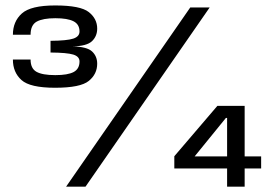

<svg xmlns="http://www.w3.org/2000/svg" viewBox="-20 -702 1028 722"><path d="M187 -372Q282.5 -372 314 -397.8Q345.5 -423.5 345.5 -462.5Q345.5 -490.5 326.2 -508.5Q307 -526.5 252.5 -527.5Q306.5 -528.5 326 -547.2Q345.5 -566 345.5 -594.5Q345.5 -631.5 314 -656.5Q282.5 -681.5 187.5 -681.5Q95.5 -681.5 62 -651.2Q28.5 -621 28.5 -571.5H95Q95 -608 118.2 -620.8Q141.5 -633.5 188 -633.5Q234 -633.5 256.5 -622Q279 -610.5 279 -583.5Q279 -564.5 255.5 -556.8Q232 -549 170 -548.5V-504.5Q232 -504 255.5 -496.8Q279 -489.5 279 -471Q279 -443 257 -431.2Q235 -419.5 188 -419.5Q139.5 -419.5 117.2 -432Q95 -444.5 95 -478H28.5Q28.5 -430 60.8 -401Q93 -372 187 -372ZM228.5 0H301.5L768.5 -674H695.5ZM834 0H900V-68.5H962V-114H900V-304H797.5L635.5 -114.5V-68.5H834ZM712 -114 829.5 -258.5H834V-114Z"/></svg>

Font: Anybody Thin SemiBold
Style: Regular
Weight: 600
Version: Version 1.113;gftools[0.9.25]